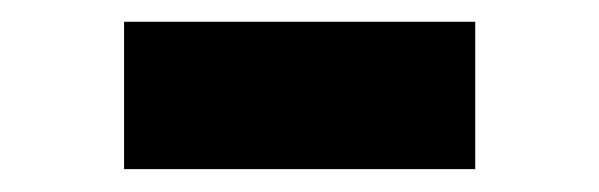

<svg xmlns="http://www.w3.org/2000/svg" viewBox="-20 -378 540 173"><path d="M91.8 -225.6V-358.4H408.2V-225.6Z"/></svg>

Font: Gen Shin Gothic Monospace Heavy
Style: Bold
Weight: 800
Designer: [Source Han Sans]
Ryoko NISHIZUKA  (kana & ideographs); Paul D. Hunt (Latin, Greek & Cyrillic); Wenlong ZHANG  (bopomofo
Version: Version 1.002.20150607